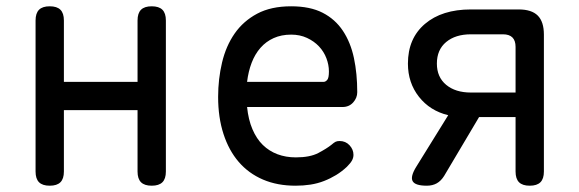

<svg xmlns="http://www.w3.org/2000/svg" viewBox="-20 -580 1840 610"><path d="M138 10Q115 10 104 -1Q93 -12 93 -35V-515Q93 -538 104 -549Q115 -560 138 -560Q161 -560 172 -549Q183 -538 183 -515V-320H417V-515Q417 -538 428 -549Q439 -560 462 -560Q485 -560 496 -549Q507 -538 507 -515V-35Q507 -12 496 -1Q485 10 462 10Q439 10 428 -1Q417 -12 417 -35V-230H183V-35Q183 -12 172 -1Q161 10 138 10Z M1059 -132Q1078 -132 1090.5 -118.5Q1103 -105 1103 -88Q1103 -79 1098.5 -70.5Q1094 -62 1082 -50Q1066 -35 1048 -24Q1030 -13 1009.5 -5Q989 3 966.5 6.5Q944 10 919 10Q861 10 815.5 -9.5Q770 -29 738.5 -65.5Q707 -102 690 -154.5Q673 -207 673 -272Q673 -329 685.5 -381.5Q698 -434 725.5 -473.5Q753 -513 797 -536.5Q841 -560 905 -560Q965 -560 1005 -539.5Q1045 -519 1069.5 -482Q1094 -445 1104.5 -395.5Q1115 -346 1115 -287Q1115 -269 1102 -254.5Q1089 -240 1068 -240H765Q769 -200 782 -169.5Q795 -139 815 -119.5Q835 -100 861.5 -90Q888 -80 920 -80Q965 -80 991.5 -94Q1018 -108 1033 -120Q1041 -127 1046 -129.5Q1051 -132 1059 -132ZM765 -320H1009Q1014 -320 1019.5 -326Q1025 -332 1025 -353Q1025 -374 1017 -395Q1009 -416 993.5 -432.5Q978 -449 955.5 -459.5Q933 -470 905 -470Q874 -470 849.5 -459Q825 -448 807.5 -428Q790 -408 779.5 -380.5Q769 -353 765 -320Z M1336 10Q1299 10 1291 -4.5Q1283 -19 1303 -51L1404 -214Q1346 -228 1311 -272.5Q1276 -317 1276 -378Q1276 -458 1330 -504Q1384 -550 1476 -550H1628Q1669 -550 1688.5 -530.5Q1708 -511 1708 -470V-35Q1708 -12 1697 -1Q1686 10 1663 10Q1640 10 1629 -1Q1618 -12 1618 -35V-208H1502L1391 -21Q1381 -5 1367.5 2.5Q1354 10 1336 10ZM1618 -431Q1618 -451 1608 -461Q1598 -471 1578 -471H1476Q1427 -471 1397.5 -446.5Q1368 -422 1368 -378Q1368 -335 1397.5 -310.5Q1427 -286 1476 -286H1618Z"/></svg>

Font: Maple Mono Normal
Style: Regular
Weight: 400
Monospace: yes
Designer: subframe7536
Version: Version 7.000